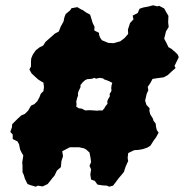

<svg xmlns="http://www.w3.org/2000/svg" viewBox="-20 -689 711 725"><path d="M95 10 84 6 74 -14 70 -28 65 -39V-62L64 -76L68 -102L62 -112L56 -124L52 -144L46 -155L28 -164V-181L19 -191L25 -208L26 -220L36 -230L48 -242L60 -253L74 -259L86 -271L97 -290L110 -296L121 -307L129 -322L134 -335L144 -345L146 -360L144 -377L135 -382L124 -389L113 -399L99 -412L91 -427L97 -438V-457L98 -469L104 -483L115 -499L129 -510L143 -517L152 -531L170 -547L177 -553L187 -562L202 -570L209 -588L220 -608L223 -623L228 -636L245 -650L250 -658L261 -660L272 -662L289 -652H291L305 -642L320 -634L323 -625L330 -602L337 -588L336 -574L354 -565V-558L358 -547L365 -537L389 -527L409 -526L434 -533L450 -545L464 -561L463 -577L471 -602L484 -616L481 -630L500 -640L507 -656L522 -661L539 -664L558 -669L574 -665L581 -667L600 -657L606 -646L616 -629L615 -605L617 -587L607 -571L600 -543L609 -526L616 -511L628 -504L643 -491L651 -483L655 -473L639 -440L643 -432L628 -419L613 -405L598 -397L575 -394L556 -391L548 -376L538 -361L540 -348L534 -335L528 -309L533 -293L545 -280L544 -271L547 -258L558 -240L559 -234L568 -222L569 -211L572 -198L579 -188L569 -170L560 -158L548 -139L537 -132L520 -126L503 -123L487 -122L464 -111L462 -92L464 -81L454 -59L448 -40L440 -30L428 -16L417 -1L407 12L392 16L384 12L367 11L348 8L338 -6L324 -11L321 -30L324 -49L318 -63L324 -77L322 -92L318 -113L306 -124L297 -129L278 -133H244L215 -118L218 -99L212 -81L210 -58L195 -45L186 -26L179 -18L172 -9L160 6L141 15L123 12L115 16ZM347 -271 354 -272H367L374 -280L379 -289L386 -297L385 -306L388 -314L395 -326L394 -334L401 -346L400 -356L401 -366L404 -376L393 -382L383 -386L374 -389L369 -393L356 -395L343 -392L336 -395L329 -392L322 -391L309 -390L301 -386L292 -378L284 -368V-360L276 -343L274 -334L275 -329L271 -318L268 -306L269 -295L268 -286L278 -280L288 -279L302 -272L318 -273L334 -272Z"/></svg>

Font: Winky Rough
Style: Bold
Weight: 700
Designer: Simon Atzbach
Foundry: typofactur
Version: Version 1.206; ttfautohint (v1.8.4.7-5d5b)